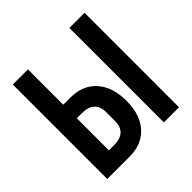

<svg xmlns="http://www.w3.org/2000/svg" viewBox="-181 -850 1003 1003"><g transform="rotate(-45 320.0 -349.0)"><path d="M55 -698H167V-437H220Q311 -437 363 -378.5Q415 -320 415 -218Q415 -116 363 -58Q311 0 220 0H55ZM205 -100Q298 -100 298 -186V-251Q298 -294 274 -315.5Q250 -337 205 -337H167V-100ZM473 -698H585V0H473Z"/></g></svg>

Font: Writer SemiBold
Style: Regular
Weight: 600
Monospace: yes
Designer: Mike Abbink, Paul van der Laan, Pieter van Rosmalen
Foundry: Bold Monday
Version: Version 2.001 2020